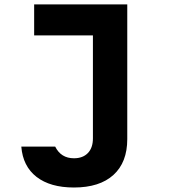

<svg xmlns="http://www.w3.org/2000/svg" viewBox="-20 -633 790 872"><path d="M558 -613.1V-1.1Q558 104.4 495.2 161.5Q432.3 218.6 315.8 218.6Q208.2 218.6 146 170.4Q83.8 122.1 76.8 32.9H230.7Q243.8 59.3 265 72.5Q286.3 85.8 315.8 85.8Q356.3 85.8 379.2 62Q402 38.2 402 -4.5V-472.3H135.1V-613.1Z"/></svg>

Font: Martian Mono VF sWd Rg
Style: Regular
Weight: 400
Width: 6
Monospace: yes
Designer: Roman Shamin
Foundry: Evil Martians
Version: Version 1.100